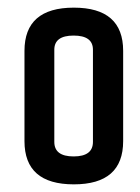

<svg xmlns="http://www.w3.org/2000/svg" viewBox="-20 -766 366 502"><path d="M223 -636Q223 -673 172.5 -673Q122 -673 122 -636V-395Q122 -357 172.5 -357Q223 -357 223 -395ZM44 -633Q44 -746 173 -746Q302 -746 302 -633V-397Q302 -284 173 -284Q44 -284 44 -397Z"/></svg>

Font: Khand SemiBold
Style: Regular
Weight: 600
Designer: Devanagari: Sanchit Sawaria, Jyotish Sonowal; Latin: Satya Rajpurohit
Foundry: Indian Type Foundry
Version: Version 1.101;PS 1.0;hotconv 1.0.78;makeotf.lib2.5.61930; tt